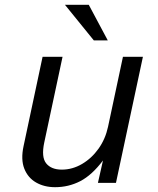

<svg xmlns="http://www.w3.org/2000/svg" viewBox="-20 -760 658 798"><path d="M574 -524 462 0H387L408 -93Q362 -32 313.5 -7Q265 18 209 18Q164 18 130 -1.5Q96 -21 81 -59Q66 -97 78 -153L157 -524H240L164 -168Q151 -107 172 -81Q193 -55 237 -55Q281 -55 321 -78.5Q361 -102 389.5 -142Q418 -182 429 -233L491 -524ZM250 -740H349L428 -592H370Z"/></svg>

Font: Fragment Mono SC
Style: Italic
Weight: 400
Italic angle: -12°
Monospace: yes
Designer: Wei Huang based on Nimbus Sans by URW Studio, based on Helvetica by Max Miedinger.
Foundry: Wei Huang
Version: Version 1.012; ttfautohint (v1.8.4.7-5d5b)